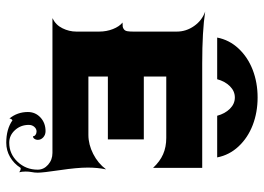

<svg xmlns="http://www.w3.org/2000/svg" viewBox="-137 -572 860 626"><g transform="rotate(90 293.0 -259.0)"><path d="M102.5 -537.1Q110.1 -576.7 138.3 -606.8Q166.5 -637 208 -653Q249.5 -668.9 297.9 -668.9Q346.2 -668.9 387.7 -653Q429.2 -637 457.4 -606.8Q485.6 -576.7 493.2 -537.1H357.4Q350.6 -562.5 334.6 -578.6Q318.6 -594.7 297.9 -594.7Q277.1 -594.7 261.1 -578.6Q245.1 -562.5 238.3 -537.1ZM17.6 -498Q80.6 -488.3 187.5 -488.3H527.3V-328.1Q506.3 -350.6 482.8 -360.8Q459.2 -371.1 429.7 -371.1H229.5V-297.9H434.6V-180.7H229.5V-117.2H419.9Q450.9 -117.2 481.7 -132.8Q512.5 -148.4 532.2 -174.8Q526.4 -147 526.4 -115.2Q526.4 -80.6 534.7 -24.7Q543 31.2 543 48.1Q543 57.9 541 68.1Q539.3 76.7 539.3 87.4Q539.3 99.6 541.7 108.2Q535.2 103.5 529.5 103.5Q527.6 103.5 526.9 104.5Q513.4 125.7 491.9 138.2Q470.5 150.6 445.3 150.6Q401.1 150.6 372.3 130.4Q366.5 134 366.5 140.4Q345.2 114.3 345.2 80.1Q345.2 55.7 363 39.1Q380.9 22.5 407.7 22.5Q419.4 22.5 427.7 29.9Q436 37.4 436 47.9Q436 54.2 432.6 58.8Q429.2 63.5 424.3 63.5Q424.3 58.6 419.7 55.2Q415 51.8 408.7 51.8Q399.9 51.8 393.6 59.1Q387.2 66.4 387.2 77.1Q387.2 103.5 404.3 122.2Q421.4 140.9 445.3 140.9Q481.7 140.9 507.4 113.8Q533.2 86.7 533.2 48.1Q533.2 28.3 517.1 14.2Q501 0 478.5 0H39.1Q61.3 -10.5 72.1 -32.5Q83 -54.4 83 -78.1V-152.3Q83 -176.3 74.7 -197.3Q66.4 -218.3 53.5 -228.5Q62.7 -228.5 67.3 -229.2Q71.8 -230 76 -233.4Q80.3 -236.8 81.7 -243.9Q83 -251 83 -263.7V-405.3Q83 -436 64.8 -461.9Q46.6 -487.8 17.6 -498Z"/></g></svg>

Font: Agreloy
Style: Medium
Weight: 400
Designer: gluk
Foundry: gluk
Version: Version 0.27